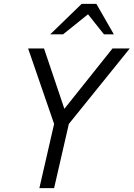

<svg xmlns="http://www.w3.org/2000/svg" viewBox="-20 -970 689 990"><path d="M183 0 259 -331 125 -720H207L322 -379H288L560 -720H649L335 -331L259 0ZM239 -793 401 -950H477L567 -793H516L407 -930H476L305 -793Z"/></svg>

Font: Instrument Sans SemiCondensed
Style: Italic
Weight: 400
Width: 4
Italic angle: -13°
Designer: Rodrigo Fuenzalida
Foundry: fragTYPE
Version: Version 1.000;gftools[0.9.28]